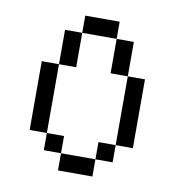

<svg xmlns="http://www.w3.org/2000/svg" viewBox="-68 -750 636 687"><g transform="rotate(10 250.0 -407.0)"><path d="M187.5 -187.5V-125H312.5V-187.5ZM187.5 -187.5V-250H125V-187.5ZM312.5 -187.5H375V-250H312.5ZM125 -250Q125 -250 125 -500H62.5Q62.5 -500 62.5 -250ZM375 -250H437.5Q437.5 -250 437.5 -500H375Q375 -500 375 -250ZM125 -500H187.5Q187.5 -500 187.5 -625H125Q125 -625 125 -500ZM375 -500Q375 -500 375 -625H312.5Q312.5 -625 312.5 -500ZM187.5 -625H312.5V-687.5H187.5Z"/></g></svg>

Font: BFUnifontExMono
Style: Regular
Weight: 500
Version: Version 15.0.06